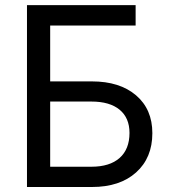

<svg xmlns="http://www.w3.org/2000/svg" viewBox="-20 -748 686 768"><path d="M87.9 0V-727.5H522.5V-646H180.7V-422.4H347.7Q459 -422.4 524.2 -366.7Q589.4 -311 589.4 -215.3Q589.4 -116.7 524.4 -58.3Q459.5 0 347.7 0ZM180.7 -81.1H345.7Q418.9 -81.1 458.5 -116.2Q498 -151.4 498 -216.3Q498 -276.4 458.5 -309.1Q418.9 -341.8 345.7 -341.8H180.7Z"/></svg>

Font: Inter-Regular
Style: Regular
Weight: 400
Designer: Rasmus Andersson
Foundry: rsms
Version: Version 4.000;git-a52131595